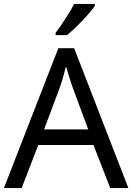

<svg xmlns="http://www.w3.org/2000/svg" viewBox="-20 -1030 679 984"><path d="M545 -66 459 -287H176L91 -66H0L279 -783H360L638 -66ZM352 -583Q349 -591 342 -612Q335 -633 328.5 -655.5Q322 -678 318 -690Q313 -670 307.5 -649.5Q302 -629 296.5 -612Q291 -595 287 -583L206 -367H432ZM466 -1000Q457 -986 440 -966Q423 -946 402.5 -924.5Q382 -903 361.5 -883.5Q341 -864 323 -850H265V-862Q280 -881 297.5 -907Q315 -933 332 -960.5Q349 -988 360 -1010H466Z"/></svg>

Font: Noto Sans Malayalam UI
Style: Regular
Weight: 400
Designer: Jelle Bosma - Monotype Design Team
Foundry: Monotype Imaging Inc.
Version: Version 2.104